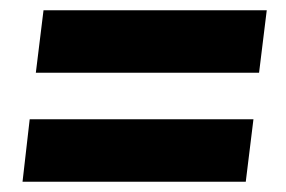

<svg xmlns="http://www.w3.org/2000/svg" viewBox="-20 -505 559 375"><path d="M486 -363 501 -485H65L50 -363ZM460 -150 475 -272H38L24 -150Z"/></svg>

Font: Fira Sans OT
Style: Bold Italic
Weight: 700
Italic angle: -8°
Designer: Carrois Corporate & Edenspiekermann
Foundry: Carrois Corporate GbR & Edenspiekermann AG
Version: Version 2.001